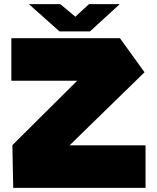

<svg xmlns="http://www.w3.org/2000/svg" viewBox="-20 -910 760 930"><path d="M35 -519V-725H561L680 -560L317 -206H685V0H44L40 -206V-207L354 -519ZM268 -758 121 -889V-890H272L345 -829L411 -890H559V-889L416 -758Z"/></svg>

Font: Foldit Thin ExtraBold
Style: Regular
Weight: 800
Version: Version 1.003